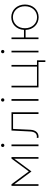

<svg xmlns="http://www.w3.org/2000/svg" viewBox="1380 -2140 892 3692"><g transform="rotate(-90 1826.0 -294.0)"><path d="M98 0H130V-465L375 -135L620 -466V0H652V-519H622L376 -186L129 -519H98Z M861 0H894V-519H861ZM877 -656C895 -656 909 -670 909 -688C909 -705 895 -720 877 -720C859 -720 845 -705 845 -688C845 -670 859 -656 877 -656Z M1480 0H1513V-519H1162L1144 -163C1140 -67 1098 -31 1045 -31C1037 -31 1029 -31 1021 -33V-1C1029 0 1037 1 1045 1C1114 1 1171 -48 1177 -157L1193 -489H1480Z M1734 0H1767V-519H1734ZM1750 -656C1768 -656 1782 -670 1782 -688C1782 -705 1768 -720 1750 -720C1732 -720 1718 -705 1718 -688C1718 -670 1732 -656 1750 -656Z M1991 0H2480V132H2512V-29H2424V-519H2391V-29H2024V-519H1991Z M2664 0H2697V-519H2664ZM2680 -656C2698 -656 2712 -670 2712 -688C2712 -705 2698 -720 2680 -720C2662 -720 2648 -705 2648 -688C2648 -670 2662 -656 2680 -656Z M2919 0H2952V-248H3096C3102 -100 3206 3 3341 3C3479 3 3585 -106 3585 -260C3585 -414 3479 -523 3341 -523C3208 -523 3105 -423 3097 -279H2952V-519H2919ZM3341 -27C3221 -27 3129 -122 3129 -260C3129 -398 3221 -492 3341 -492C3460 -492 3552 -398 3552 -260C3552 -122 3460 -27 3341 -27Z"/></g></svg>

Font: Chess Sans ExtraLight
Style: Regular
Weight: 275
Designer: Wolf Bōese
Foundry: Wolf Bōese
Version: Version 7.223;Glyphs 3.3 (3306)